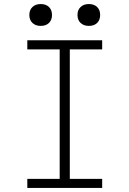

<svg xmlns="http://www.w3.org/2000/svg" viewBox="-20 -929 640 949"><path d="M115 0V-45H275V-685H115V-730H485V-685H325V-45H485V0ZM181 -801Q156 -801 140.5 -815.5Q125 -830 125 -855Q125 -880 140.5 -894.5Q156 -909 181 -909Q207 -909 222 -894.5Q237 -880 237 -855Q237 -830 222 -815.5Q207 -801 181 -801ZM419 -801Q394 -801 378.5 -815.5Q363 -830 363 -855Q363 -880 378.5 -894.5Q394 -909 419 -909Q445 -909 460 -894.5Q475 -880 475 -855Q475 -830 460 -815.5Q445 -801 419 -801Z"/></svg>

Font: M PLUS Code Latin 60 Light
Style: Regular
Weight: 300
Width: 7
Monospace: yes
Designer: Coji Morishita
Foundry: UNDERFOREST DESIGN
Version: Version 1.005; ttfautohint (v1.8.3)